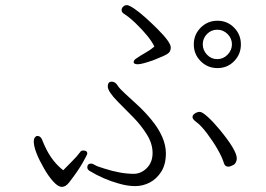

<svg xmlns="http://www.w3.org/2000/svg" viewBox="-20 -730 1040 750"><path d="M583 -548Q568 -535 547.5 -523.5Q527 -512 516 -504Q502 -496 502 -487.5Q502 -479 518.5 -479Q535 -479 582 -496Q602 -504 618 -511Q634 -518 640.5 -525Q647 -532 647 -545Q647 -565 595 -617Q572 -640 548 -661.5Q524 -683 504 -696.5Q484 -710 475.5 -710Q467 -710 461 -704Q455 -698 455 -690.5Q455 -683 463 -677Q485 -663 509 -640Q566 -585 583 -548ZM829.5 -464Q868 -464 894.5 -491Q921 -518 921 -556.5Q921 -595 894.5 -622Q868 -649 829.5 -649Q791 -649 764 -622Q737 -595 737 -556.5Q737 -518 764 -491Q791 -464 829.5 -464ZM886 -557Q886 -534 869 -516.5Q852 -499 828.5 -499Q805 -499 788.5 -516.5Q772 -534 772 -557Q772 -580 788.5 -597Q805 -614 828.5 -614Q852 -614 869 -597Q886 -580 886 -557ZM440 -395Q431 -411 416 -411Q401 -411 401 -392Q401 -373 440 -333Q468 -305 499.5 -273Q531 -241 553.5 -205Q576 -169 576 -132.5Q576 -96 553.5 -73.5Q531 -51 502 -51Q451 -51 386 -72Q359 -80 350.5 -85.5Q342 -91 336 -91Q321 -91 321 -76Q321 -69 329 -63Q383 -30 444 -13Q478 -3 508 -3Q538 -3 565 -17Q592 -31 610 -59.5Q628 -88 628 -131Q628 -194 570 -264Q545 -294 518 -319Q491 -344 469.5 -363.5Q448 -383 440 -395ZM872 -79Q877 -79 882.5 -81.5Q888 -84 892.5 -86Q897 -88 901 -95.5Q905 -103 905 -111Q905 -143 837 -225Q813 -254 791.5 -273.5Q770 -293 760.5 -293Q751 -293 741.5 -287Q732 -281 732 -272.5Q732 -264 748 -252.5Q764 -241 788 -210Q840 -140 855 -92Q859 -79 872 -79ZM306 -142Q297 -142 294 -137Q280 -118 261.5 -100Q243 -82 227 -65Q188 -95 162 -145Q151 -167 145 -183Q139 -199 126 -199Q121 -199 116.5 -193.5Q112 -188 112 -177V-174Q114 -138 152 -72Q169 -42 188 -21Q207 0 221.5 0Q236 0 249 -16Q284 -61 302.5 -93.5Q321 -126 321 -130Q321 -142 306 -142Z"/></svg>

Font: LXGW WenKai TC Light
Style: Regular
Weight: 300
Designer: LXGW / Fontworks Inc.
Foundry: LXGW / Fontworks Inc.
Version: Version 1.330